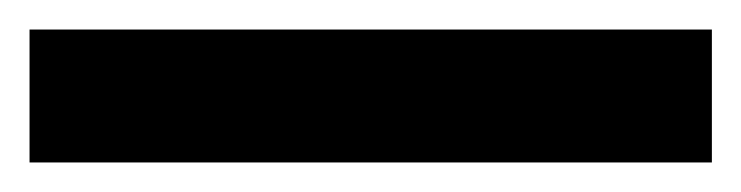

<svg xmlns="http://www.w3.org/2000/svg" viewBox="-21 -20 502 130"><path d="M-1 90V0H461V90Z"/></svg>

Font: Sinter Medium
Style: Regular
Weight: 500
Foundry: Adobe & rsms
Version: Version 1.000